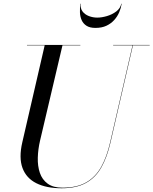

<svg xmlns="http://www.w3.org/2000/svg" viewBox="-20 -990 819 1025"><path d="M309 15Q227.5 15 173.8 -12Q120 -39 100 -93.5Q80 -148 99 -230L219 -750H314L194 -240Q183 -193 181.8 -148.2Q180.5 -103.5 192.8 -67.2Q205 -31 234.5 -9.5Q264 12 314 12Q391 12 440.8 -16.8Q490.5 -45.5 520.5 -99.5Q550.5 -153.5 568 -230L688 -750H690L570 -230Q552 -151.5 521.2 -96.8Q490.5 -42 439.2 -13.5Q388 15 309 15ZM124 -748V-750H409V-748ZM584 -748V-750H779V-748ZM489.5 -841Q459.5 -841 441.8 -852.5Q424 -864 415.8 -882.8Q407.5 -901.5 406.8 -924.2Q406 -947 409.5 -970H411.5Q408 -945.5 420.5 -929Q433 -912.5 454.5 -904.2Q476 -896 499.5 -896Q523 -896 551 -904.2Q579 -912.5 600.8 -929Q622.5 -945.5 627.5 -970H629.5Q626 -947 616.2 -924.2Q606.5 -901.5 589.5 -882.8Q572.5 -864 548 -852.5Q523.5 -841 489.5 -841Z"/></svg>

Font: Bodoni Moda 96pt
Style: Italic
Weight: 400
Italic angle: -13°
Version: Version 2.004